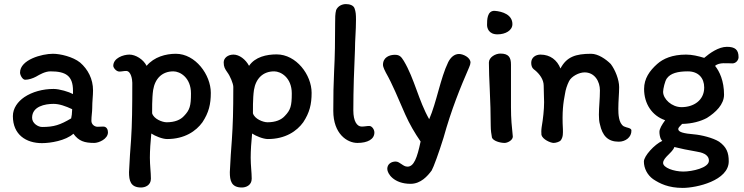

<svg xmlns="http://www.w3.org/2000/svg" viewBox="-20 -695 3637 939"><path d="M508 -48C508 -62 501 -76 485 -76C473 -76 467 -75 457 -75C442 -75 427 -87 427 -104C427 -128 431 -147 431 -166C431 -201 435 -225 435 -253C435 -309 410 -356 372 -389C336 -418 274 -432 239 -432C185 -432 78 -403 78 -340C78 -328 90 -305 103 -305C121 -305 141 -312 156 -320C175 -331 201 -346 227 -346C301 -346 337 -325 337 -251V-235C317 -246 271 -260 242 -260C189 -260 138 -246 99 -220C67 -198 43 -166 43 -127C43 -36 108 5 185 5C227 5 301 -7 339 -41C365 -5 393 4 441 4C463 4 508 -15 508 -48ZM186 -74C166 -74 137 -92 137 -119C137 -175 200 -187 242 -187C270 -187 301 -176 333 -161C332 -137 331 -129 328 -116C274 -84 244 -74 186 -74Z M597 -348C621 -348 627 -306 627 -290C627 -169 626 -87 621 -12C617 38 614 85 611 147C611 188 618 222 670 222C689 222 718 212 718 179C718 147 713 115 713 76C713 42 716 -3 720 -42C738 -30 774 -15 797 -15C883 -15 939 -54 970 -97C1001 -144 1011 -185 1011 -241C1011 -329 936 -432 840 -432C791 -432 734 -417 697 -373C681 -405 643 -428 613 -428C583 -428 534 -411 534 -373C534 -364 548 -345 564 -345C575 -345 585 -348 597 -348ZM724 -141C724 -150 723 -215 729 -255C738 -310 772 -346 828 -346C861 -346 914 -315 914 -238C914 -177 908 -157 880 -128C863 -109 835 -97 795 -97C774 -97 732 -113 724 -141Z M1092 -341C1105 -324 1121 -286 1121 -270C1121 -149 1119 -87 1114 -12C1110 38 1107 85 1104 147C1104 188 1111 222 1163 222C1182 222 1211 212 1211 179C1211 147 1206 115 1206 76C1206 42 1209 -3 1213 -42C1231 -30 1267 -15 1290 -15C1376 -15 1432 -54 1463 -97C1494 -144 1504 -185 1504 -241C1504 -329 1429 -429 1333 -429C1284 -429 1228 -417 1198 -373C1181 -405 1150 -428 1122 -428C1094 -428 1074 -411 1074 -390C1074 -368 1080 -358 1092 -341ZM1217 -141C1217 -150 1216 -215 1222 -255C1231 -310 1265 -346 1321 -346C1354 -346 1407 -315 1407 -238C1407 -177 1401 -157 1373 -128C1356 -109 1328 -97 1288 -97C1267 -97 1225 -113 1217 -141Z M1708 -155C1708 -256 1712 -364 1716 -452C1716 -498 1721 -544 1721 -598C1721 -625 1720 -637 1714 -654C1709 -669 1690 -675 1672 -675C1653 -675 1633 -666 1624 -646C1619 -628 1619 -607 1619 -583C1619 -496 1618 -421 1614 -346C1611 -287 1610 -228 1610 -153C1610 -40 1678 4 1728 4C1778 4 1811 -14 1811 -47C1811 -62 1799 -79 1786 -79C1774 -79 1763 -76 1749 -76C1726 -76 1708 -102 1708 -155Z M1988 204C2038 204 2071 166 2091 139C2100 124 2127 50 2149 -21C2188 -161 2231 -266 2274 -365C2278 -373 2281 -384 2281 -389C2281 -414 2245 -431 2225 -431C2201 -431 2183 -413 2172 -391C2134 -313 2115 -194 2079 -112C2027 -203 2007 -310 1955 -397C1942 -418 1934 -427 1911 -427C1885 -427 1853 -415 1853 -378C1853 -366 1864 -346 1867 -340C1900 -282 1925 -219 1962 -135C1983 -88 2008 -45 2037 -3C2020 78 2004 120 1973 120C1961 120 1953 114 1944 108C1935 102 1926 95 1915 95C1894 95 1874 107 1874 131C1874 154 1906 204 1988 204Z M2399 -642C2362 -643 2362 -597 2362 -573C2362 -559 2369 -527 2413 -527C2452 -527 2486 -546 2486 -577C2486 -623 2438 -639 2399 -642ZM2479 -379C2479 -414 2468 -433 2427 -433C2403 -433 2371 -415 2371 -389C2371 -347 2373 -308 2375 -263C2378 -202 2380 -131 2380 -79C2380 -58 2383 -38 2386 -22C2392 -6 2425 4 2448 4C2462 4 2488 -9 2488 -27C2483 -76 2479 -112 2479 -170V-199Z M2596 -352C2619 -333 2639 -306 2639 -276C2639 -243 2641 -220 2641 -195C2641 -159 2636 -114 2629 -73C2627 -60 2627 -43 2628 -35C2634 -13 2672 4 2688 4C2699 4 2717 -2 2722 -8C2735 -25 2733 -45 2733 -62C2728 -148 2735 -194 2743 -235C2746 -256 2753 -278 2763 -298C2775 -322 2812 -341 2839 -341C2889 -341 2914 -296 2914 -253C2914 -209 2909 -172 2909 -134C2909 -117 2910 -100 2914 -87C2926 -31 2953 -2 3006 -2C3039 -2 3069 -24 3068 -57C3068 -70 3044 -70 3031 -77C3005 -92 3004 -139 3004 -163C3004 -202 3008 -236 3008 -269C3008 -305 2989 -353 2967 -382C2943 -406 2905 -432 2871 -432C2795 -432 2751 -417 2721 -360C2705 -401 2671 -428 2623 -428C2600 -428 2578 -414 2578 -388C2578 -362 2592 -355 2596 -352Z M3212 -15C3214 -12 3216 -9 3219 -6C3181 11 3129 68 3129 95C3129 128 3146 161 3174 181C3207 203 3249 224 3319 224C3387 224 3544 188 3544 94C3544 51 3533 24 3497 -2C3467 -21 3410 -35 3374 -38C3327 -42 3297 -48 3297 -64C3297 -70 3304 -77 3316 -89C3366 -90 3407 -102 3437 -118C3480 -145 3521 -184 3521 -232C3521 -299 3499 -346 3477 -373C3498 -391 3534 -385 3562 -385C3580 -385 3592 -402 3592 -415C3592 -452 3575 -466 3535 -466C3495 -466 3452 -436 3424 -412C3394 -421 3365 -428 3335 -428C3268 -428 3223 -408 3194 -382C3157 -349 3130 -311 3130 -260C3130 -187 3169 -129 3233 -107C3217 -85 3205 -65 3205 -50C3205 -40 3207 -26 3212 -15ZM3313 -171C3265 -171 3223 -211 3223 -246C3223 -260 3232 -299 3241 -311C3259 -337 3295 -346 3344 -346C3395 -346 3424 -314 3424 -267C3424 -204 3372 -171 3313 -171ZM3223 102C3223 75 3270 51 3278 24C3309 32 3345 39 3385 46C3411 50 3447 59 3447 91C3447 126 3365 144 3322 144C3275 144 3223 125 3223 102Z"/></svg>

Font: Itim
Style: Regular
Weight: 400
Designer: CadsonDemak Team
Foundry: Pablo Impallari
Version: Version 1.002;PS 001.002;hotconv 1.0.88;makeotf.lib2.5.64775